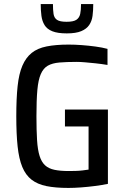

<svg xmlns="http://www.w3.org/2000/svg" viewBox="-20 -915 618 943"><path d="M316 8Q252 8 208 -1Q164 -10 135 -32.5Q106 -55 89.5 -95Q73 -135 66.5 -196Q60 -257 60 -344Q60 -431 66.5 -492Q73 -553 90 -592.5Q107 -632 135.5 -655Q164 -678 209 -687Q254 -696 317 -696Q347 -696 381 -693.5Q415 -691 448.5 -686.5Q482 -682 508 -675V-596Q478 -601 449.5 -604Q421 -607 397.5 -609Q374 -611 357 -611Q307 -611 272 -608Q237 -605 215 -592.5Q193 -580 180.5 -551.5Q168 -523 163.5 -473Q159 -423 159 -344Q159 -275 162 -227Q165 -179 174.5 -149Q184 -119 201.5 -103Q219 -87 247.5 -81Q276 -75 317 -75Q334 -75 351.5 -75.5Q369 -76 385.5 -78Q402 -80 415 -82V-294H299V-377H510V-12Q481 -6 446.5 -1.5Q412 3 378 5.5Q344 8 316 8ZM308 -751Q263 -751 237 -761.5Q211 -772 199 -791.5Q187 -811 183.5 -837Q180 -863 180 -895H240Q240 -866 243 -846.5Q246 -827 260 -817.5Q274 -808 307 -808Q341 -808 355.5 -818Q370 -828 374 -847Q378 -866 378 -895H438Q438 -863 434.5 -837Q431 -811 418 -792Q405 -773 379 -762Q353 -751 308 -751Z"/></svg>

Font: Saira SemiCondensed Medium
Style: Regular
Weight: 500
Width: 4
Designer: Hector Gatti with collaboration of the Omnibus-Type team
Foundry: Omnibus-Type
Version: Version 1.101